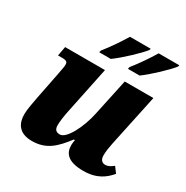

<svg xmlns="http://www.w3.org/2000/svg" viewBox="-176 -912 1034 1068"><g transform="rotate(30 341.5 -378.0)"><path d="M437 -619 434 -606H509C559 -642 642 -721 669 -756L672 -766H539C510 -718 472 -662 437 -619ZM253 -619 250 -606H324C374 -642 458 -721 485 -756L488 -766H355C325 -717 288 -662 253 -619ZM502 10C590 10 636 -28 669 -67L642 -103C622 -88 609 -80 591 -80C570 -80 557 -95 557 -120C557 -150 561 -171 567 -201L638 -536H454L404 -302C384 -205 331 -100 288 -100C263 -100 252 -113 252 -139C252 -162 257 -200 265 -237L327 -536H71L60 -476H84C117 -476 122 -469 122 -451C122 -438 118 -422 112 -389L77 -212C71 -177 61 -133 61 -99C61 -42 87 9 171 9C263 9 312 -39 370 -115H377C375 -106 373 -92 373 -81C373 -32 399 10 502 10Z"/></g></svg>

Font: Noto Serif SemiCondensed Black
Style: Italic
Weight: 900
Width: 4
Italic angle: -12°
Designer: Monotype Design Team
Foundry: Monotype Imaging Inc.
Version: Version 2.014